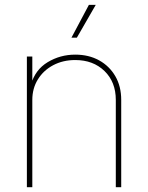

<svg xmlns="http://www.w3.org/2000/svg" viewBox="-20 -775 614 795"><path d="M113.8 -361.3V0H91.3V-541H113.8V-423.8H107.9Q125.5 -486.3 177.5 -517.6Q229.5 -548.8 291.5 -548.8Q347.7 -548.8 390.4 -525.1Q433.1 -501.5 457.5 -459.5Q481.9 -417.5 481.9 -361.3V0H459.5V-361.3Q459.5 -435.5 412.6 -481Q365.7 -526.4 291.5 -526.4Q240.7 -526.4 200.4 -505.1Q160.2 -483.9 137 -446.5Q113.8 -409.2 113.8 -361.3ZM275.9 -619.1 348.1 -754.9H376.5L298.3 -619.1Z"/></svg>

Font: Inter 17pt Thin
Style: Regular
Weight: 250
Version: Version 4.001;git-66647c0bb